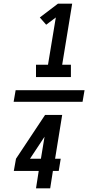

<svg xmlns="http://www.w3.org/2000/svg" viewBox="-20 -868 540 1056"><path d="M178 -444V-512H244L287 -772L234 -732L199 -772L299 -848H377L322 -512H370V-444ZM55 -308 66 -372H445L434 -308ZM178 168 193 72H56L68 5L228 -236H322L283 5H314L303 72H271L256 168ZM145 5H205L225 -116Z"/></svg>

Font: Iosevka SS04 Semibold Oblique
Style: Regular
Weight: 600
Italic angle: -9°
Monospace: yes
Designer: Belleve Invis
Foundry: Belleve Invis
Version: Version 19.0.0; ttfautohint (v1.8.4)